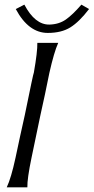

<svg xmlns="http://www.w3.org/2000/svg" viewBox="-20 -808 404 828"><path d="M141 -623H231Q213 -583 193 -494Q187 -463 174 -401.5Q161 -340 154 -310Q148 -279 135 -219Q122 -159 116 -128Q97 -37 98 0H9Q28 -40 47 -128Q53 -158 66.5 -219.5Q80 -281 87 -312Q124 -494 126 -495Q142 -586 141 -623ZM331 -788 364 -769Q322 -714 283.5 -690Q245 -666 186 -666Q103 -666 48 -769L85 -788Q131 -701 193 -702Q234 -703 263.5 -723.5Q293 -744 331 -788Z"/></svg>

Font: GFS Neohellenic Rg
Style: Italic
Weight: 400
Italic angle: -12°
Designer: Takis Katsoulidis and George D. Matthiopoulos
Foundry: Takis Katsoulidis and George D. Matthiopoulos
Version: Version 1.0